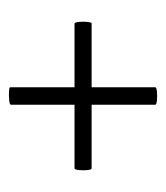

<svg xmlns="http://www.w3.org/2000/svg" viewBox="10 -408 378 438"><g transform="rotate(90 199.0 -189.0)"><path d="M34 -170Q31 -170 30 -180Q29 -190 30 -199.5Q31 -209 33 -209H364Q367 -209 368 -199.5Q369 -190 368 -180Q367 -170 364 -170ZM219 -25Q219 -22 209 -21Q199 -20 189 -20.5Q179 -21 179 -23V-354Q179 -357 189 -358Q199 -359 209 -358Q219 -357 219 -354Z"/></g></svg>

Font: Cormorant Garamond Light
Style: Regular
Weight: 400
Version: Version 4.001